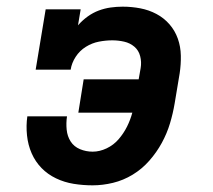

<svg xmlns="http://www.w3.org/2000/svg" viewBox="-20 -548 640 576"><path d="M258 8Q229 8 201 3.5Q173 -1 148 -13Q123 -25 104.5 -44Q86 -63 75 -88Q64 -113 61 -142Q58 -171 62 -199H181Q178 -179 180 -159Q182 -139 192 -123.5Q202 -108 220 -100.5Q238 -93 258 -93Q279 -93 300 -103Q321 -113 336 -130.5Q351 -148 361 -168Q371 -188 377 -210H215L231 -310H396L402 -344Q405 -362 400.5 -379.5Q396 -397 383 -408Q370 -419 352.5 -423Q335 -427 317 -427Q297 -427 276.5 -423Q256 -419 237.5 -407.5Q219 -396 207 -377.5Q195 -359 192 -339H87L117 -520H222L214 -472Q227 -487 243 -498.5Q259 -510 276.5 -516.5Q294 -523 312 -525.5Q330 -528 348 -528Q375 -528 401 -523Q427 -518 449.5 -506Q472 -494 488.5 -475Q505 -456 513.5 -432Q522 -408 522.5 -381Q523 -354 519 -328L504 -238Q499 -208 490 -178Q481 -148 465.5 -119.5Q450 -91 428 -66Q406 -41 378 -24Q350 -7 319 0.5Q288 8 258 8Z"/></svg>

Font: Iosevka Etoile Oblique
Style: Bold
Weight: 700
Italic angle: -9°
Designer: Belleve Invis
Foundry: Belleve Invis
Version: Version 15.5.2; ttfautohint (v1.8.4)